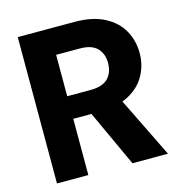

<svg xmlns="http://www.w3.org/2000/svg" viewBox="-104 -794 835 887"><g transform="rotate(-15 313.0 -350.0)"><path d="M60 0V-700H332Q417 -700 473.5 -670.5Q530 -641 557.5 -592Q585 -543 585 -483Q585 -427 558.5 -378Q532 -329 476 -299Q420 -269 331 -269H210V0ZM421 0 280 -306H441L591 0ZM210 -377H323Q379 -377 405.5 -404Q432 -431 432 -477Q432 -522 405.5 -548.5Q379 -575 323 -575H210Z"/></g></svg>

Font: DM Sans 28pt Black
Style: Regular
Weight: 900
Version: Version 4.004;gftools[0.9.30]